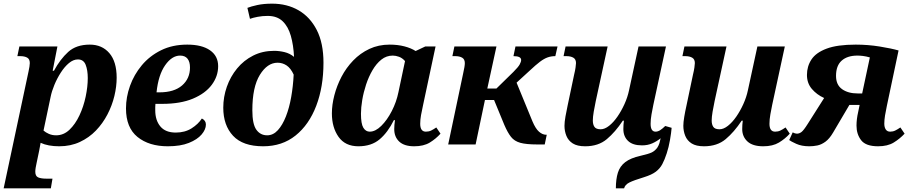

<svg xmlns="http://www.w3.org/2000/svg" viewBox="-42 -790 4984 1050"><path d="M-22 240 114 -399Q117 -413 119 -425Q121 -437 121 -445Q121 -467 106.5 -475Q92 -483 68 -483H53L64 -536H272L246 -403H253Q287 -466 331 -506Q375 -546 449 -546Q516 -546 556 -499.5Q596 -453 596 -365Q596 -317 583.5 -265Q571 -213 545.5 -164Q520 -115 482.5 -76Q445 -37 394.5 -13.5Q344 10 282 10Q221 10 180 -9Q179 -2 176.5 11Q174 24 172 35L158 102Q155 115 153 127.5Q151 140 151 149Q151 173 166.5 180Q182 187 212 187H245L236 240ZM265 -50Q306 -50 338 -80.5Q370 -111 392.5 -159Q415 -207 426.5 -261.5Q438 -316 438 -363Q438 -406 426.5 -435.5Q415 -465 384 -465Q359 -465 335 -445Q311 -425 290.5 -393Q270 -361 255.5 -326Q241 -291 235 -261L196 -76Q207 -66 225 -58Q243 -50 265 -50Z M876 10Q773 10 710 -41Q647 -92 647 -197Q647 -259 669 -320.5Q691 -382 733.5 -433Q776 -484 838.5 -515Q901 -546 982 -546Q1062 -546 1106.5 -515Q1151 -484 1151 -428Q1151 -373 1116 -326Q1081 -279 1013 -250.5Q945 -222 845 -222H808Q807 -212 807 -203.5Q807 -195 807 -187Q807 -132 835 -98.5Q863 -65 919 -65Q969 -65 1005.5 -88Q1042 -111 1062 -142Q1084 -131 1084 -109Q1084 -82 1060.5 -54.5Q1037 -27 991 -8.5Q945 10 876 10ZM814 -285H830Q910 -285 953.5 -322.5Q997 -360 997 -421Q997 -452 983.5 -469Q970 -486 943 -486Q898 -486 861 -433Q824 -380 814 -285Z M1397 10Q1286 10 1232.5 -47.5Q1179 -105 1179 -201Q1179 -260 1198.5 -315.5Q1218 -371 1254.5 -415.5Q1291 -460 1342.5 -486Q1394 -512 1457 -512Q1485 -512 1514 -505Q1543 -498 1566 -479Q1563 -543 1548.5 -594Q1534 -645 1503.5 -674Q1473 -703 1422 -703Q1393 -703 1367 -698Q1341 -693 1325 -687L1311 -747Q1331 -755 1365.5 -762.5Q1400 -770 1446 -770Q1528 -770 1591 -733.5Q1654 -697 1690.5 -625.5Q1727 -554 1727 -447Q1727 -315 1687.5 -211.5Q1648 -108 1574.5 -49Q1501 10 1397 10ZM1419 -50Q1452 -50 1477.5 -78Q1503 -106 1521.5 -153Q1540 -200 1550.5 -259.5Q1561 -319 1564 -382Q1548 -417 1525.5 -432Q1503 -447 1476 -447Q1420 -447 1379 -380.5Q1338 -314 1338 -187Q1338 -111 1360 -80.5Q1382 -50 1419 -50Z M1918 10Q1846 10 1809.5 -41.5Q1773 -93 1773 -170Q1773 -217 1786.5 -269Q1800 -321 1825.5 -370Q1851 -419 1889.5 -459Q1928 -499 1978 -522.5Q2028 -546 2089 -546Q2133 -546 2169.5 -536.5Q2206 -527 2231 -511L2284 -536H2340L2272 -217Q2265 -186 2260.5 -160.5Q2256 -135 2256 -113Q2256 -70 2287 -70Q2303 -70 2315.5 -76Q2328 -82 2344 -93L2367 -59Q2342 -31 2308.5 -10.5Q2275 10 2223 10Q2169 10 2141.5 -15.5Q2114 -41 2114 -84Q2114 -97 2115 -107Q2116 -117 2118 -133H2112Q2079 -66 2034 -28Q1989 10 1918 10ZM1980 -70Q2011 -70 2043 -101.5Q2075 -133 2100.5 -182.5Q2126 -232 2137 -286L2173 -456Q2158 -473 2140 -479.5Q2122 -486 2106 -486Q2071 -486 2043.5 -464Q2016 -442 1995 -406Q1974 -370 1960 -327.5Q1946 -285 1939 -243Q1932 -201 1932 -168Q1932 -113 1945 -91.5Q1958 -70 1980 -70Z M2409 0 2491 -389Q2500 -428 2500 -445Q2500 -466 2485.5 -474.5Q2471 -483 2447 -483H2432L2443 -536H2673L2623 -306H2673L2766 -397Q2792 -423 2800 -437.5Q2808 -452 2808 -462Q2808 -483 2766 -483L2777 -536H3007L2995 -483Q2972 -483 2952.5 -476Q2933 -469 2910.5 -452Q2888 -435 2854 -403L2783 -338L2870 -126Q2887 -86 2906 -69.5Q2925 -53 2945 -53H2948L2937 0H2896Q2836 0 2803.5 -9Q2771 -18 2752.5 -41.5Q2734 -65 2716 -107L2660 -243H2610L2559 0Z M3158 10Q3115 10 3090.5 -5.5Q3066 -21 3055.5 -47Q3045 -73 3045 -102Q3045 -123 3050.5 -153.5Q3056 -184 3062 -212L3098 -383Q3103 -403 3105.5 -420.5Q3108 -438 3108 -445Q3108 -466 3093.5 -474.5Q3079 -483 3055 -483H3040L3051 -536H3281L3216 -237Q3210 -209 3205 -179.5Q3200 -150 3200 -131Q3200 -109 3209 -96Q3218 -83 3243 -83Q3265 -83 3289 -102Q3313 -121 3334.5 -152Q3356 -183 3373 -220.5Q3390 -258 3398 -296L3450 -536H3600L3531 -217Q3526 -193 3521 -165Q3516 -137 3516 -113Q3516 -70 3543 -70Q3556 -70 3569 -78.5Q3582 -87 3596 -101L3631 -91Q3629 -65 3622 -24.5Q3615 16 3604 49Q3593 83 3580 107.5Q3567 132 3544.5 149Q3522 166 3480 179Q3424 196 3400 208Q3376 220 3371 240H3326Q3326 190 3337 154.5Q3348 119 3377.5 96.5Q3407 74 3461 62Q3505 52 3522.5 43.5Q3540 35 3553 17Q3560 6 3564 -6.5Q3568 -19 3571 -34Q3550 -17 3525 -6Q3500 5 3469 5Q3418 5 3392.5 -19.5Q3367 -44 3367 -84Q3367 -108 3370 -130H3364Q3323 -68 3276.5 -29Q3230 10 3158 10Z M3808 10Q3765 10 3740.5 -5.5Q3716 -21 3705.5 -47Q3695 -73 3695 -102Q3695 -121 3700 -151Q3705 -181 3712 -212L3748 -383Q3753 -403 3755.5 -420.5Q3758 -438 3758 -445Q3758 -466 3743.5 -474.5Q3729 -483 3705 -483H3690L3701 -536H3931L3866 -237Q3860 -209 3855 -179.5Q3850 -150 3850 -131Q3850 -109 3859 -96Q3868 -83 3893 -83Q3915 -83 3939 -102Q3963 -121 3984.5 -152Q4006 -183 4023 -220.5Q4040 -258 4048 -296L4100 -536H4250L4181 -217Q4176 -193 4171 -165Q4166 -137 4166 -113Q4166 -70 4197 -70Q4213 -70 4225.5 -76Q4238 -82 4254 -93L4277 -59Q4252 -31 4218 -10.5Q4184 10 4132 10Q4074 10 4045.5 -16.5Q4017 -43 4017 -84Q4017 -108 4020 -130H4014Q3973 -68 3926.5 -29Q3880 10 3808 10Z M4384 10Q4342 10 4312.5 -3.5Q4283 -17 4274 -24L4293 -66Q4306 -59 4316 -59Q4329 -59 4341 -68Q4353 -77 4375 -112L4465 -254Q4425 -272 4398 -303.5Q4371 -335 4371 -380Q4371 -427 4395.5 -464.5Q4420 -502 4478.5 -524Q4537 -546 4638 -546Q4705 -546 4769.5 -535.5Q4834 -525 4872 -514L4808 -211Q4802 -183 4798 -158.5Q4794 -134 4794 -114Q4794 -94 4802 -82Q4810 -70 4826 -70Q4841 -70 4853.5 -76Q4866 -82 4882 -93L4905 -59Q4879 -31 4845.5 -10.5Q4812 10 4760 10Q4693 10 4667.5 -23Q4642 -56 4642 -103Q4642 -138 4651 -177L4659 -216H4603L4514 -65Q4494 -31 4472 -15Q4450 1 4428 5.5Q4406 10 4384 10ZM4648 -279H4673L4715 -476Q4694 -482 4677 -484Q4660 -486 4647 -486Q4592 -486 4561 -458.5Q4530 -431 4530 -375Q4530 -326 4563 -302.5Q4596 -279 4648 -279Z"/></svg>

Font: Noto Serif
Style: Bold Italic
Weight: 700
Italic angle: -12°
Designer: Monotype Design Team
Foundry: Monotype Imaging Inc.
Version: Version 2.013